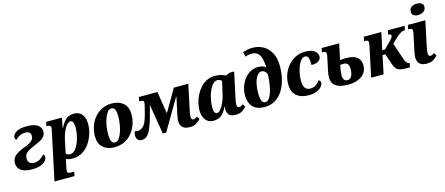

<svg xmlns="http://www.w3.org/2000/svg" viewBox="-59 -1508 5749 2479"><g transform="rotate(-15 2815.5 -268.5)"><path d="M198 10Q100 10 50 -25.5Q0 -61 0 -122Q0 -188 48 -226.5Q96 -265 191 -299Q248 -321 275.5 -346.5Q303 -372 303 -410Q303 -439 285.5 -455Q268 -471 230 -471Q185 -471 151 -452Q117 -433 97 -411Q90 -416 85 -425.5Q80 -435 80 -447Q80 -468 98.5 -491Q117 -514 158 -530Q199 -546 267 -546Q341 -546 383.5 -529Q426 -512 443.5 -484.5Q461 -457 461 -427Q461 -390 443.5 -365Q426 -340 388.5 -319Q351 -298 290 -274Q228 -249 194.5 -221Q161 -193 161 -143Q161 -107 182 -86Q203 -65 244 -65Q288 -65 325 -89Q362 -113 380 -139Q388 -135 394 -126.5Q400 -118 400 -104Q400 -78 378.5 -52Q357 -26 312.5 -8Q268 10 198 10Z M433 235 567 -397Q570 -412 572.5 -425Q575 -438 575 -446Q575 -480 533 -480H517L528 -536H739L713 -406H719Q749 -469 790.5 -507.5Q832 -546 902 -546Q969 -546 1007 -499Q1045 -452 1045 -370Q1045 -308 1025 -241.5Q1005 -175 966 -118Q927 -61 870.5 -25.5Q814 10 739 10Q685 10 649 -7Q647 10 641 36L628 99Q625 113 623 125Q621 137 621 145Q621 166 633 172.5Q645 179 671 179H710L701 235ZM722 -52Q756 -52 784.5 -82Q813 -112 833.5 -159.5Q854 -207 865.5 -262Q877 -317 877 -369Q877 -412 866 -436.5Q855 -461 832 -461Q811 -461 791 -442Q771 -423 754 -392Q737 -361 724 -325.5Q711 -290 704 -257L665 -75Q687 -52 722 -52Z M1296 10Q1204 10 1146 -41Q1088 -92 1088 -195Q1088 -254 1107 -315.5Q1126 -377 1166 -429Q1206 -481 1266.5 -513.5Q1327 -546 1409 -546Q1501 -546 1559.5 -495Q1618 -444 1618 -341Q1618 -282 1598.5 -220.5Q1579 -159 1539 -106.5Q1499 -54 1438.5 -22Q1378 10 1296 10ZM1319 -49Q1350 -49 1373.5 -80Q1397 -111 1413.5 -159.5Q1430 -208 1438 -262Q1446 -316 1446 -363Q1446 -429 1431 -457.5Q1416 -486 1386 -486Q1355 -486 1331.5 -455.5Q1308 -425 1291.5 -376.5Q1275 -328 1267 -274Q1259 -220 1259 -173Q1259 -107 1274 -78Q1289 -49 1319 -49Z M1662 10Q1627 10 1609 -11Q1591 -32 1591 -66Q1591 -92 1601 -123Q1623 -117 1643 -117Q1670 -117 1695.5 -132.5Q1721 -148 1742.5 -186.5Q1764 -225 1782 -294L1810 -403Q1818 -434 1818 -449Q1818 -480 1775 -480H1756L1768 -536H2016L2062 -239L2235 -536H2428L2360 -213Q2354 -185 2349.5 -159.5Q2345 -134 2345 -116Q2345 -75 2374 -75Q2388 -75 2399.5 -80.5Q2411 -86 2425 -98L2451 -61Q2427 -34 2393.5 -12Q2360 10 2305 10Q2255 10 2227.5 -6Q2200 -22 2188.5 -47.5Q2177 -73 2177 -103Q2177 -137 2186 -177L2237 -414H2232L1989 0H1944L1878 -400L1848 -287Q1809 -137 1769 -63.5Q1729 10 1662 10Z M2620 10Q2550 10 2514 -40.5Q2478 -91 2478 -167Q2478 -215 2491 -267.5Q2504 -320 2529.5 -369.5Q2555 -419 2592 -459Q2629 -499 2678 -522.5Q2727 -546 2786 -546Q2830 -546 2867 -535.5Q2904 -525 2926 -512L2981 -536H3041L2972 -215Q2966 -186 2961.5 -160.5Q2957 -135 2957 -115Q2957 -75 2986 -75Q3000 -75 3011.5 -80.5Q3023 -86 3037 -98L3063 -61Q3039 -34 3005.5 -12Q2972 10 2916 10Q2859 10 2831.5 -17Q2804 -44 2804 -90Q2804 -109 2806 -126H2801Q2771 -62 2730 -26Q2689 10 2620 10ZM2689 -75Q2714 -75 2739.5 -106Q2765 -137 2786.5 -185.5Q2808 -234 2820 -288L2859 -459Q2846 -473 2831 -478.5Q2816 -484 2803 -484Q2773 -484 2748 -461.5Q2723 -439 2704.5 -403Q2686 -367 2673 -324.5Q2660 -282 2653.5 -240Q2647 -198 2647 -166Q2647 -114 2658.5 -94.5Q2670 -75 2689 -75Z M3305 10Q3199 10 3147.5 -47.5Q3096 -105 3096 -199Q3096 -258 3114.5 -314Q3133 -370 3167 -414.5Q3201 -459 3248.5 -485.5Q3296 -512 3355 -512Q3381 -512 3407.5 -505Q3434 -498 3456 -480Q3454 -546 3441 -595.5Q3428 -645 3399.5 -672Q3371 -699 3323 -699Q3297 -699 3272 -694.5Q3247 -690 3232 -683L3217 -747Q3235 -754 3270 -762Q3305 -770 3348 -770Q3427 -770 3491 -734Q3555 -698 3592.5 -627Q3630 -556 3630 -452Q3630 -352 3608 -268Q3586 -184 3544 -121.5Q3502 -59 3442 -24.5Q3382 10 3305 10ZM3330 -49Q3356 -49 3378 -76.5Q3400 -104 3416 -151.5Q3432 -199 3441 -260.5Q3450 -322 3452 -390Q3439 -421 3420.5 -433.5Q3402 -446 3382 -446Q3335 -446 3301.5 -375.5Q3268 -305 3268 -181Q3268 -112 3283 -80.5Q3298 -49 3330 -49Z M3892 10Q3828 10 3778.5 -11.5Q3729 -33 3700.5 -78.5Q3672 -124 3672 -195Q3672 -263 3695 -326Q3718 -389 3760.5 -438.5Q3803 -488 3861 -517Q3919 -546 3989 -546Q4076 -546 4116 -514.5Q4156 -483 4156 -438Q4156 -407 4127.5 -382.5Q4099 -358 4028 -358Q4028 -416 4019 -451Q4010 -486 3973 -486Q3946 -486 3923 -461Q3900 -436 3882 -394.5Q3864 -353 3853.5 -301Q3843 -249 3843 -194Q3843 -68 3936 -68Q3978 -68 4011 -90Q4044 -112 4063 -144Q4090 -133 4090 -108Q4090 -81 4067.5 -54Q4045 -27 4001 -8.5Q3957 10 3892 10Z M4420 10Q4314 10 4258.5 -27.5Q4203 -65 4203 -145Q4203 -167 4206.5 -189.5Q4210 -212 4216 -239L4247 -387Q4252 -406 4254.5 -422Q4257 -438 4257 -447Q4257 -480 4215 -480H4199L4211 -536H4445L4400 -324Q4430 -327 4449 -328Q4468 -329 4479 -329Q4674 -329 4674 -182Q4674 -119 4640.5 -76Q4607 -33 4550 -11.5Q4493 10 4420 10ZM4426 -49Q4466 -49 4484 -86Q4502 -123 4502 -179Q4502 -226 4484 -246Q4466 -266 4433 -266Q4411 -266 4386 -264Q4375 -214 4371 -182Q4367 -150 4367 -131Q4367 -93 4381.5 -71Q4396 -49 4426 -49Z M4729 0 4811 -387Q4815 -407 4818 -422Q4821 -437 4821 -447Q4821 -480 4779 -480H4763L4774 -536H5009L4959 -306H4997L5091 -402Q5124 -437 5124 -458Q5124 -480 5084 -480L5096 -536H5320L5308 -480Q5287 -480 5269.5 -473.5Q5252 -467 5230 -451Q5208 -435 5175 -404L5118 -350L5193 -129Q5208 -85 5224 -70.5Q5240 -56 5255 -56H5259L5247 0H5200Q5143 0 5110.5 -10Q5078 -20 5060.5 -44Q5043 -68 5029 -110L4984 -245H4947L4895 0Z M5525 -624Q5491 -624 5467 -639.5Q5443 -655 5443 -687Q5443 -734 5474.5 -753Q5506 -772 5545 -772Q5579 -772 5604.5 -757.5Q5630 -743 5630 -709Q5630 -667 5597.5 -645.5Q5565 -624 5525 -624ZM5473 10Q5424 10 5396 -6Q5368 -22 5357 -47.5Q5346 -73 5346 -103Q5346 -120 5348.5 -139Q5351 -158 5355 -177L5399 -385Q5404 -405 5406.5 -421Q5409 -437 5409 -447Q5409 -480 5367 -480H5351L5363 -536H5597L5528 -213Q5522 -184 5518 -158.5Q5514 -133 5514 -116Q5514 -75 5543 -75Q5557 -75 5568 -80.5Q5579 -86 5593 -98L5619 -61Q5596 -34 5562.5 -12Q5529 10 5473 10Z"/></g></svg>

Font: Noto Serif SemiCondensed ExtraBold
Style: Italic
Weight: 800
Width: 4
Italic angle: -12°
Designer: Monotype Design Team
Foundry: Monotype Imaging Inc.
Version: Version 2.014; ttfautohint (v1.8.4.7-5d5b)